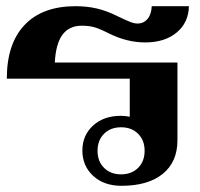

<svg xmlns="http://www.w3.org/2000/svg" viewBox="-20 -590 647 620"><path d="M246 -104Q246 -153 280.5 -184.5Q315 -216 370 -216Q384 -216 399 -213V-336H2Q2 -449 59.5 -509.5Q117 -570 224 -570Q261 -570 293 -562.5Q325 -555 361 -537Q388 -524 401 -519Q414 -514 424 -514Q444 -514 456.5 -529Q469 -544 470 -570H590Q589 -517 550.5 -485Q512 -453 449 -453Q390 -453 332 -482Q300 -498 283 -502.5Q266 -507 244 -507Q203 -507 181.5 -477.5Q160 -448 157 -388H553V-137Q553 -67 505.5 -28.5Q458 10 372 10Q316 10 281 -22Q246 -54 246 -104ZM447 -103Q447 -137 426 -158Q405 -179 371 -179Q337 -179 316 -158Q295 -137 295 -103Q295 -69 316 -48Q337 -27 371 -27Q405 -27 426 -48Q447 -69 447 -103Z"/></svg>

Font: Fahkwang
Style: Bold
Weight: 700
Designer: Suppakit Chalermlarp | Katatrad Co.,Ltd.
Foundry: Cadson Demak Co.,Ltd.
Version: Version 1.000; ttfautohint (v1.6)